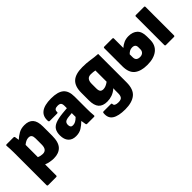

<svg xmlns="http://www.w3.org/2000/svg" viewBox="72 -1280 2247 2247"><g transform="rotate(-45 1196.0 -156.0)"><path d="M63 185Q49 185 49 171V-370Q49 -401 47.5 -429Q46 -457 44 -482Q42 -497 57 -497H171Q183 -497 186 -486Q191 -462 194 -433Q226 -463 266.5 -486Q307 -509 362 -509Q434 -509 469.5 -469Q505 -429 505 -342V-191Q505 -83 460 -35.5Q415 12 331 12Q304 12 270.5 6Q237 0 209 -12V171Q209 185 195 185ZM292 -372Q271 -372 250 -362Q229 -352 209 -335V-132Q227 -124 245 -120.5Q263 -117 278 -117Q345 -117 345 -205V-305Q345 -339 333 -355.5Q321 -372 292 -372Z M700 12Q638 12 604.5 -25Q571 -62 571 -129Q571 -181 590 -213.5Q609 -246 654 -264Q699 -282 777 -290L854 -297V-335Q854 -368 841.5 -381Q829 -394 797 -394Q738 -394 742 -347Q743 -333 728 -333H607Q594 -333 592 -348Q586 -428 639.5 -468.5Q693 -509 803 -509Q914 -509 964 -466.5Q1014 -424 1014 -328V-129Q1014 -98 1015 -70.5Q1016 -43 1019 -15Q1021 0 1006 0H892Q880 0 878 -12Q873 -33 868 -72Q833 -37 794 -12.5Q755 12 700 12ZM724 -149Q724 -104 763 -104Q785 -104 806.5 -115Q828 -126 854 -152V-216L801 -211Q758 -207 741 -193Q724 -179 724 -149Z M1329 197Q1217 197 1163 161.5Q1109 126 1117 48Q1118 33 1132 33H1253Q1266 33 1266 47Q1266 65 1283.5 73.5Q1301 82 1330 82Q1374 82 1388 62Q1402 42 1402 7V-25Q1402 -38 1402 -50.5Q1402 -63 1404 -76H1402Q1365 -44 1325.5 -30Q1286 -16 1244 -16Q1171 -16 1136 -55.5Q1101 -95 1101 -180V-306Q1101 -411 1154 -460Q1207 -509 1322 -509Q1392 -509 1446.5 -500Q1501 -491 1562 -487V-17Q1562 100 1501 148.5Q1440 197 1329 197ZM1314 -151Q1354 -151 1402 -187V-373Q1386 -376 1368.5 -378Q1351 -380 1332 -380Q1261 -380 1261 -293V-218Q1261 -182 1273.5 -166.5Q1286 -151 1314 -151Z M1880 12Q1774 12 1717 -33.5Q1660 -79 1660 -185V-484Q1660 -497 1674 -497H1806Q1820 -497 1820 -484V-328Q1846 -352 1881 -368Q1916 -384 1959 -384Q2029 -384 2069.5 -346.5Q2110 -309 2110 -227V-176Q2110 -84 2048.5 -36Q1987 12 1880 12ZM1820 -175Q1820 -143 1836.5 -128.5Q1853 -114 1884 -114Q1914 -114 1932 -131Q1950 -148 1950 -176V-210Q1950 -260 1896 -260Q1873 -260 1854.5 -250Q1836 -240 1820 -223ZM2197 0Q2183 0 2183 -14V-484Q2183 -497 2197 -497H2329Q2343 -497 2343 -484V-14Q2343 0 2329 0Z"/></g></svg>

Font: Sofia Sans Black
Style: Regular
Weight: 900
Designer: Botio Nikoltchev, Ani Petrova
Foundry: lettersoup
Version: Version 4.100; ttfautohint (v1.8.3)